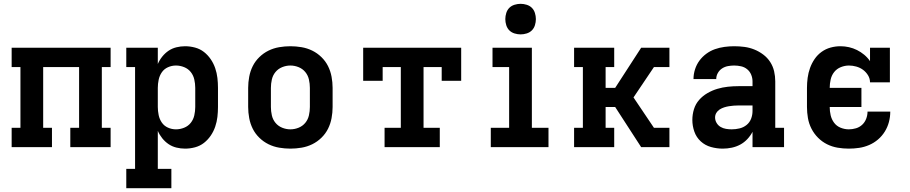

<svg xmlns="http://www.w3.org/2000/svg" viewBox="-20 -770 4765 1005"><path d="M41 0V-101H87V-419H41V-520H559V-419H513V-101H559V0H348V-101H394V-419H206V-101H252V0Z M641 215V114H687V-419H641V-520H806V-435Q815 -456 829.5 -474Q844 -492 862.5 -504.5Q881 -517 903.5 -522.5Q926 -528 949 -528Q975 -528 1001 -521Q1027 -514 1047.5 -498Q1068 -482 1083 -460Q1098 -438 1106.5 -413Q1115 -388 1118 -362Q1121 -336 1121 -310V-210Q1121 -184 1118 -158Q1115 -132 1106.5 -107Q1098 -82 1083 -60Q1068 -38 1047.5 -22Q1027 -6 1001 1Q975 8 949 8Q926 8 903.5 2.5Q881 -3 862.5 -15.5Q844 -28 829.5 -46Q815 -64 806 -85V114H877V215ZM901 -93Q923 -93 944 -101.5Q965 -110 978.5 -127Q992 -144 997 -166Q1002 -188 1002 -210V-310Q1002 -332 997 -354Q992 -376 978.5 -393Q965 -410 944 -418.5Q923 -427 901 -427Q879 -427 859 -418Q839 -409 827 -391.5Q815 -374 810.5 -352.5Q806 -331 806 -310V-210Q806 -189 810.5 -167.5Q815 -146 827 -128.5Q839 -111 859 -102Q879 -93 901 -93Z M1500 8Q1471 8 1441.5 3Q1412 -2 1385.5 -15Q1359 -28 1337.5 -49Q1316 -70 1303 -96Q1290 -122 1284.5 -151.5Q1279 -181 1279 -210V-310Q1279 -339 1284.5 -368.5Q1290 -398 1303 -424Q1316 -450 1337.5 -471Q1359 -492 1385.5 -505Q1412 -518 1441.5 -523Q1471 -528 1500 -528Q1529 -528 1558.5 -523Q1588 -518 1614.5 -505Q1641 -492 1662.5 -471Q1684 -450 1697 -424Q1710 -398 1715.5 -368.5Q1721 -339 1721 -310V-210Q1721 -181 1715.5 -151.5Q1710 -122 1697 -96Q1684 -70 1662.5 -49Q1641 -28 1614.5 -15Q1588 -2 1558.5 3Q1529 8 1500 8ZM1500 -93Q1522 -93 1543 -101.5Q1564 -110 1578 -127Q1592 -144 1597 -166Q1602 -188 1602 -210V-310Q1602 -332 1597 -354Q1592 -376 1578 -393Q1564 -410 1543 -418.5Q1522 -427 1500 -427Q1478 -427 1457 -418.5Q1436 -410 1422 -393Q1408 -376 1403 -354Q1398 -332 1398 -310V-210Q1398 -188 1403 -166Q1408 -144 1422 -127Q1436 -110 1457 -101.5Q1478 -93 1500 -93Z M1993 0V-101H2078V-419H1983V-347H1881V-520H2394V-347H2292V-419H2197V-101H2282V0Z M2549 0V-101H2645V-419H2558V-520H2764V-101H2851V0ZM2705 -590Q2689 -590 2673 -595Q2657 -600 2646 -611Q2635 -622 2630 -638Q2625 -654 2625 -670Q2625 -686 2630 -702Q2635 -718 2646 -729Q2657 -740 2673 -745Q2689 -750 2705 -750Q2721 -750 2737 -745Q2753 -740 2764 -729Q2775 -718 2780 -702Q2785 -686 2785 -670Q2785 -654 2780 -638Q2775 -622 2764 -611Q2753 -600 2737 -595Q2721 -590 2705 -590Z M2985 0V-101H3031V-419H2985V-520H3195V-419H3150V-310H3200L3336 -520H3484V-419H3403L3296 -260L3403 -101H3484V0H3336L3200 -210H3150V-101H3195V0Z M3763 8Q3732 8 3701.5 -0.5Q3671 -9 3648 -30Q3625 -51 3614.5 -81Q3604 -111 3604 -142Q3604 -171 3612.5 -198.5Q3621 -226 3639.5 -247Q3658 -268 3683 -282.5Q3708 -297 3735 -305Q3762 -313 3790 -316Q3818 -319 3846 -319H3919V-344Q3919 -362 3912 -379Q3905 -396 3891 -407.5Q3877 -419 3859 -423Q3841 -427 3823 -427Q3807 -427 3790.5 -424Q3774 -421 3760 -412Q3746 -403 3737.5 -388Q3729 -373 3729 -356H3610Q3610 -382 3618 -407Q3626 -432 3641 -452.5Q3656 -473 3677 -488.5Q3698 -504 3722 -512.5Q3746 -521 3772 -524.5Q3798 -528 3823 -528Q3850 -528 3876.5 -524.5Q3903 -521 3928 -511Q3953 -501 3975 -484.5Q3997 -468 4011.5 -445.5Q4026 -423 4032 -397Q4038 -371 4038 -344V-101H4084V0H3919V-80Q3908 -59 3891.5 -41.5Q3875 -24 3854.5 -13Q3834 -2 3810.5 3Q3787 8 3763 8ZM3810 -93Q3831 -93 3851.5 -98Q3872 -103 3888 -116Q3904 -129 3911.5 -148.5Q3919 -168 3919 -189V-218H3846Q3833 -218 3820.5 -217Q3808 -216 3795.5 -214Q3783 -212 3770.5 -208Q3758 -204 3747 -197Q3736 -190 3729.5 -179Q3723 -168 3723 -155Q3723 -140 3731 -126.5Q3739 -113 3752 -105.5Q3765 -98 3780 -95.5Q3795 -93 3810 -93Z M4423 8Q4393 8 4364 3Q4335 -2 4309 -15Q4283 -28 4262 -49Q4241 -70 4227.5 -96.5Q4214 -123 4209 -152Q4204 -181 4204 -210V-310Q4204 -336 4207.5 -362.5Q4211 -389 4220 -414Q4229 -439 4244 -461Q4259 -483 4280.5 -498.5Q4302 -514 4327.5 -521Q4353 -528 4379 -528Q4402 -528 4424 -523Q4446 -518 4466 -508Q4486 -498 4503.5 -483.5Q4521 -469 4534 -450V-520H4638V-339H4534Q4534 -359 4523.5 -376Q4513 -393 4497.5 -404.5Q4482 -416 4462.5 -421.5Q4443 -427 4424 -427Q4402 -427 4381 -418.5Q4360 -410 4346.5 -393Q4333 -376 4328 -354Q4323 -332 4323 -310H4489V-210H4323Q4323 -188 4328 -166.5Q4333 -145 4346 -127.5Q4359 -110 4380 -101.5Q4401 -93 4423 -93Q4442 -93 4460.5 -98.5Q4479 -104 4493 -117Q4507 -130 4514 -148.5Q4521 -167 4521 -186H4640Q4640 -158 4633 -131.5Q4626 -105 4611.5 -81.5Q4597 -58 4576 -40Q4555 -22 4529.5 -11Q4504 0 4477 4Q4450 8 4423 8Z"/></svg>

Font: Iosevka Etoile
Style: Bold
Weight: 700
Designer: Belleve Invis
Foundry: Belleve Invis
Version: Version 28.1.0; ttfautohint (v1.8.4)